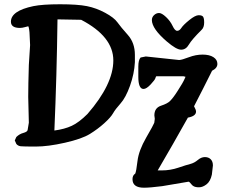

<svg xmlns="http://www.w3.org/2000/svg" viewBox="-20 -688 1068 900"><path d="M924.8 -547.9Q878.9 -502.4 865.2 -478.8Q851.6 -455.1 829.1 -455.1Q806.6 -455.1 761.7 -493.7Q692.4 -553.2 691.9 -593.8Q691.9 -607.9 702.4 -617.4Q712.9 -627 725.6 -627Q738.3 -627 758.3 -608.2Q778.3 -589.4 789.1 -566.4Q799.8 -543.5 810.5 -543.5Q821.3 -543.5 830.3 -557.4Q839.4 -571.3 867.4 -594Q895.5 -616.7 911.4 -616.7Q927.2 -616.7 932.1 -609.4Q937 -602.1 937 -582.5Q937 -559.1 924.8 -547.9ZM654.8 191.9Q601.1 191.9 601.1 151.9Q601.1 133.8 613.8 126Q618.7 116.2 624.5 66.9Q630.4 17.6 665.3 -43Q700.2 -103.5 703.1 -112.3L705.6 -130.9Q703.6 -142.1 703.6 -147Q703.6 -182.1 734.6 -192.4Q765.6 -202.6 777.3 -214.8Q793 -230.5 813.5 -263.2Q837.9 -300.8 845.2 -317.9L849.6 -328.1Q845.2 -329.1 839.4 -330.6H713.4Q710.4 -329.6 708.5 -321.8Q706.5 -314 686.5 -292.5Q666.5 -271 652.8 -271Q628.4 -271 628.4 -328.1V-375.5Q628.4 -407.7 639.2 -418.5L663.6 -423.3L819.8 -406.7Q832.5 -407.2 865.2 -419.7Q897.9 -432.1 929.7 -432.1Q961.4 -432.1 980.2 -420.2Q999 -408.2 999 -388.4Q999 -368.7 974.1 -356.4Q932.6 -272.9 889.6 -189.9Q898.9 -173.3 898.9 -165Q898.9 -143.6 860.8 -136.7Q791 -11.7 719.2 110.8H738.3Q778.3 110.8 815.7 98.1Q853 85.4 872.1 80.6Q891.1 75.7 907.2 62Q923.3 48.3 940.4 48.3Q957.5 48.3 967.8 58.6Q978 68.8 978 87.4V87.9L973.1 130.4Q966.3 162.1 948.2 176Q930.2 189.9 913.6 189.9H908.2H907.7Q887.2 189 878.2 177Q869.1 165 864.3 163.6L740.2 184.6Q683.1 191.9 654.8 191.9ZM360.4 -595.2 249.5 -597.2Q246.1 -334.5 234.9 -76.2Q282.7 -82.5 316.7 -98.4Q350.6 -114.3 390.1 -153.8Q511.2 -293 511.2 -404.8Q511.2 -516.6 360.4 -595.2ZM612.3 -430.7V-396.5Q609.4 -341.8 589.4 -285.9Q569.3 -230 544.9 -202.9Q520.5 -175.8 509.8 -156.7Q499 -137.7 468.8 -110.4Q438.5 -83 401.4 -60.1Q364.3 -37.1 284.7 -19Q205.1 -1 147.5 -1Q89.8 -1 77.1 -2.4Q64.5 -3.9 56.6 -13.2L49.3 -29.8L56.6 -45.9Q71.3 -60.1 89.4 -64.9Q107.4 -69.8 109.4 -78.1L115.2 -112.8L112.3 -233.9Q112.3 -288.6 115.2 -383.8L121.1 -476.6L118.2 -536.6Q118.7 -536.6 116.5 -550.8Q114.3 -564.9 111.8 -564.7Q109.4 -564.5 96.7 -560.8Q84 -557.1 73.2 -557.1Q31.2 -557.1 31.2 -586.4Q31.2 -637.2 136.2 -659.2Q179.2 -668 261.5 -668Q343.8 -668 387.7 -659.2Q431.6 -650.4 473.1 -627.9Q514.6 -605.5 530.3 -583.5Q545.9 -561.5 579.1 -524.4Q612.3 -487.3 612.3 -430.7Z"/></svg>

Font: Drukaatie burti
Style: Demi
Weight: 600
Version: Version 0.14